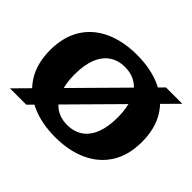

<svg xmlns="http://www.w3.org/2000/svg" viewBox="-153 -931 1180 1180"><g transform="rotate(45 437.5 -341.0)"><path d="M438 16Q317 16 226.5 -26Q136 -68 87 -147.5Q38 -227 38 -341Q38 -455 87 -535Q136 -615 226.5 -656.5Q317 -698 437 -698Q559 -698 649 -656.5Q739 -615 788 -535Q837 -455 837 -341Q837 -227 788 -147.5Q739 -68 649 -26Q559 16 438 16ZM437 -89Q497 -89 539.5 -118.5Q582 -148 603.5 -204.5Q625 -261 625 -341Q625 -422 603.5 -478.5Q582 -535 539.5 -564Q497 -593 438 -593Q379 -593 336.5 -564Q294 -535 272 -479Q250 -423 250 -341Q250 -261 272 -204.5Q294 -148 336 -118.5Q378 -89 437 -89ZM30 0 704 -682H846L172 0Z"/></g></svg>

Font: Montagu Slab 24pt
Style: Bold
Weight: 700
Designer: Florian Karsten
Foundry: Florian Karsten
Version: Version 1.000